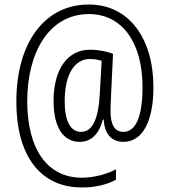

<svg xmlns="http://www.w3.org/2000/svg" viewBox="-20 -829 745 846"><path d="M656 -445C656 -660 548 -809 372 -809C180 -810 52 -645 52 -381C52 -146 155 -3 341 -3C400 -3 450 -15 491 -37V-83C452 -62 395 -46 341 -46C182 -46 100 -181 100 -383C100 -598 196 -767 372 -767C517 -767 608 -643 608 -446C608 -315 578 -248 524 -248C487 -248 467 -277 467 -338C467 -354 468 -381 469 -402L478 -592C452 -602 414 -610 377 -610C279 -610 216 -526 216 -384C216 -268 259 -204 331 -204C379 -204 415 -234 433 -302H437C440 -242 469 -204 524 -204C610 -204 656 -298 656 -445ZM265 -383C265 -499 307 -569 376 -569C395 -569 413 -566 428 -561L420 -420C414 -300 386 -248 337 -248C291 -248 265 -295 265 -383Z"/></svg>

Font: Noto Sans Telugu UI Condensed Light
Style: Regular
Weight: 300
Width: 3
Designer: Jelle Bosma - Monotype Design Team
Foundry: Monotype Imaging Inc.
Version: Version 2.005